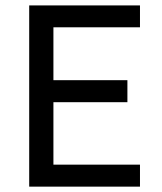

<svg xmlns="http://www.w3.org/2000/svg" viewBox="-20 -696 603 716"><path d="M88.9 0V-675.8H502V-594.2H179.2V-397H455.1V-314.9H179.2V-82H502V0Z"/></svg>

Font: Lorenzo Sans
Style: Regular
Weight: 400
Foundry: Intel Corporation
Version: Version 1.00; ttfautohint (v1.5)